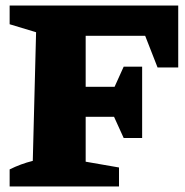

<svg xmlns="http://www.w3.org/2000/svg" viewBox="-20 -677 673 697"><path d="M627 -657V-432H552L507 -547H291V-362H396L429 -435H496V-176H429L394 -253H291V-90L412 -69V0H15V-62Q55 -82 99 -93L111 -560L15 -589V-657Z"/></svg>

Font: Piazzolla SC ExtraBold
Style: Regular
Weight: 800
Designer: Juan Pablo del Peral
Foundry: Huerta Tipografica
Version: Version 1.330